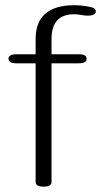

<svg xmlns="http://www.w3.org/2000/svg" viewBox="-20 -694 394 726"><path d="M145 11.7Q114.7 11.7 114.7 -5.4V-454.6H42Q12.2 -454.6 12.2 -471.7Q12.2 -488.8 42 -488.8H114.7V-546.4Q114.7 -673.3 259.3 -674.3Q286.6 -674.3 314.9 -668.9Q342.3 -664.6 342.3 -651.9Q342.3 -634.8 311.5 -634.8Q299.3 -634.8 286.4 -637.5Q273.4 -640.1 259.3 -640.1Q174.8 -639.6 174.8 -546.4V-488.8H277.8Q307.6 -488.8 307.6 -471.7Q307.6 -454.6 277.8 -454.6H174.8V-5.4Q174.8 11.7 145 11.7Z"/></svg>

Font: Gayathri Thin
Style: Regular
Weight: 100
Designer: Binoy Dominic <binoy.domenic@gmail.com>
Foundry: SMC
Version: Version 1.000